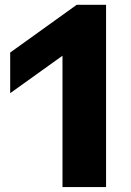

<svg xmlns="http://www.w3.org/2000/svg" viewBox="-20 -762 534 782"><path d="M234.5 0V-535L21.5 -382.5V-548L292.5 -742.5H412V0Z"/></svg>

Font: Encode Sans Expanded Expanded
Style: Bold
Weight: 700
Width: 7
Designer: Multiple Designers
Foundry: Impallari Type
Version: Version 3.000; ttfautohint (v1.8.3) -l 8 -r 50 -G 200 -x 14 